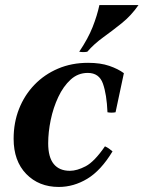

<svg xmlns="http://www.w3.org/2000/svg" viewBox="-20 -725 569 761"><path d="M213 16Q134 16 84 -35.5Q34 -87 34 -175Q34 -239 55.5 -293.5Q77 -348 116.5 -389Q156 -430 210 -453Q264 -476 329 -476Q378 -476 413 -464Q448 -452 471 -435L438 -280Q422 -277 406 -280Q403 -351 388 -393.5Q373 -436 328 -436Q289 -436 260 -409.5Q231 -383 211 -340.5Q191 -298 181 -249.5Q171 -201 171 -157Q171 -102 193 -75Q215 -48 257 -48Q285 -48 319.5 -66Q354 -84 396 -145Q405 -141 412 -136Q419 -131 426 -125Q380 -49 326 -16.5Q272 16 213 16ZM529 -705Q500 -663 462.5 -633Q425 -603 389 -577Q353 -551 326 -520Q310 -517 294 -520Q329 -572 347 -617.5Q365 -663 374 -705Z"/></svg>

Font: Poltawski Nowy
Style: Bold Italic
Weight: 700
Italic angle: -12°
Designer: Adam Pótawski, Mateusz Machalski, Borys Kosmynka, Ania Wieluska
Foundry: Capitalics.wtf
Version: Version 1.001;gftools[0.9.25]